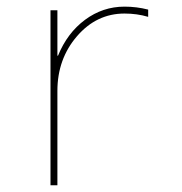

<svg xmlns="http://www.w3.org/2000/svg" viewBox="-20 -550 540 570"><path d="M349.6 -530.3Q385.7 -530.3 419.9 -521.5V-500Q386.7 -509.8 349.6 -509.8Q266.6 -509.8 208.5 -442.4Q150.4 -375 150.4 -280.3V0H129.9V-519.5H150.4V-384.8H152.3Q179.7 -452.1 232.4 -491.2Q285.2 -530.3 349.6 -530.3Z"/></svg>

Font: Mgen+ 1m thin
Style: Regular
Weight: 100
Designer: [Source Han Sans]
Ryoko NISHIZUKA  (kana & ideographs); Paul D. Hunt (Latin, Greek & Cyrillic); Wenlong ZHANG  (bopomofo
Version: Version 1.059.20150602